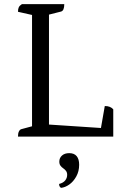

<svg xmlns="http://www.w3.org/2000/svg" viewBox="-20 -661 606 929"><path d="M67 0Q67 -16 71.5 -25Q76 -34 83 -36L150 -54L135 -38V-602L151 -585L67 -604Q67 -618 71 -626Q75 -634 86 -641H291Q291 -625 287 -616Q283 -607 275 -605L204 -587L217 -604V-48L207 -59L479 -41L466 -28L487 -148Q501 -148 511 -144Q521 -140 528 -132V0ZM275 248Q271 245 268.5 241Q266 237 266 229Q286 224 295.5 212Q305 200 305 185Q305 173 299 165.5Q293 158 285.5 153Q278 148 272.5 140.5Q267 133 267 121Q267 103 280 91.5Q293 80 315 80Q339 80 351 94.5Q363 109 363 136Q363 168 349 193Q335 218 315 232Q295 246 275 248Z"/></svg>

Font: Petrona
Style: Regular
Weight: 400
Designer: Ringo R. Seeber
Foundry: Ringo R. Seeber
Version: Version 2.001; ttfautohint (v1.8.3)